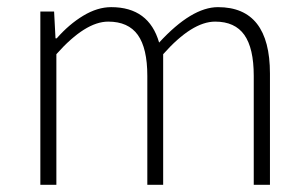

<svg xmlns="http://www.w3.org/2000/svg" viewBox="-20 -512 852 532"><path d="M91.8 0V-480H129.9L133.8 -405.8H137.2Q171.4 -444.8 210.7 -468.5Q250 -492.2 288.1 -492.2Q392.6 -492.2 420.9 -394Q511.2 -492.2 584 -492.2Q728 -492.2 728 -308.1V0H683.1V-301.8Q683.1 -378.4 657 -415.3Q630.9 -452.1 576.2 -452.1Q512.2 -452.1 432.1 -361.8V0H388.2V-301.8Q388.2 -378.4 361.8 -415.3Q335.4 -452.1 279.8 -452.1Q216.3 -452.1 136.2 -361.8V0Z"/></svg>

Font: Source Sans Pro Light
Style: Regular
Weight: 300
Designer: Paul D. Hunt
Foundry: Adobe Systems Incorporated
Version: Version 2.020;PS 2.0;hotconv 1.0.86;makeotf.lib2.5.63406